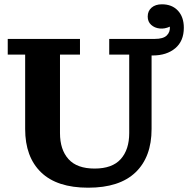

<svg xmlns="http://www.w3.org/2000/svg" viewBox="-20 -863 891 893"><path d="M390 10Q245 10 171 -61.5Q97 -133 97 -263V-609H16V-682H352V-609H259V-244Q259 -167 298.5 -123Q338 -79 420 -79Q502 -79 541.5 -123Q581 -167 581 -244V-609H488V-682H685V-263Q685 -133 610.5 -61.5Q536 10 390 10ZM673 -605V-682H700Q739 -682 755.5 -698Q772 -714 770 -739Q746 -728 722.5 -730.5Q699 -733 683 -747.5Q667 -762 667 -786Q667 -812 685 -827.5Q703 -843 733 -843Q780 -843 807.5 -813.5Q835 -784 835 -734Q835 -672 795 -638.5Q755 -605 690 -605Z"/></svg>

Font: Montagu Slab 144pt SemiBold
Style: Regular
Weight: 600
Version: Version 1.000